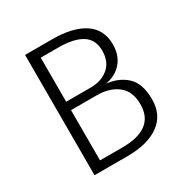

<svg xmlns="http://www.w3.org/2000/svg" viewBox="-159 -816 915 947"><g transform="rotate(-30 299.0 -342.5)"><path d="M170.9 -49.8H297.9Q481.9 -49.8 481.9 -189.9Q481.9 -263.7 436.5 -299.8Q391.1 -335.9 315.9 -335.9H170.9ZM170.9 -634.8V-383.8H309.1Q373 -383.8 412.1 -417.5Q451.2 -451.2 451.2 -513.7Q451.2 -576.2 405.3 -605.5Q359.4 -634.8 270 -634.8ZM297.9 0H110.8V-685.1H264.2Q382.8 -685.1 447.3 -642.1Q511.7 -599.1 512.2 -514.2Q511.7 -451.2 477.5 -412.1Q443.4 -373 386.2 -362.8Q456.1 -355 500 -313.5Q543.9 -271.5 543.9 -182.6Q543.9 -93.8 479 -46.9Q414.1 0 297.9 0Z"/></g></svg>

Font: FiraSans-Light
Style: Regular
Weight: 300
Designer: Carrois Corporate & Edenspiekermann AG
Foundry: Carrois Corporate GbR & Edenspiekermann AG
Version: Version 3.106;PS 003.106;hotconv 1.0.70;makeotf.lib2.5.58329